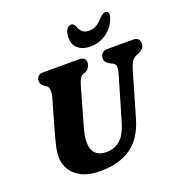

<svg xmlns="http://www.w3.org/2000/svg" viewBox="-161 -1065 1158 1221"><g transform="rotate(-20 418.0 -455.0)"><path d="M544 -231.5 630 -524Q638.5 -552.5 638.5 -571Q638.5 -589.5 618 -600.5L606.5 -606Q584.5 -618 576.5 -628.5Q568.5 -639 569 -656Q569 -674 582 -687Q595 -700 620 -700H793Q814.5 -700 825 -688.8Q835.5 -677.5 835.5 -660Q835.5 -638 824.5 -626.5Q813.5 -615 793 -605L778.5 -599.5Q754 -587.5 743.5 -569.2Q733 -551 723 -517L637.5 -223Q601.5 -97.5 519.8 -41.2Q438 15 312 15Q236.5 15 187.2 -9.8Q138 -34.5 114.2 -75Q90.5 -115.5 91 -164Q92 -199.5 102.5 -241.8Q113 -284 122 -317L183.5 -531.5Q190.5 -556.5 188.2 -578.5Q186 -600.5 176 -607.5L165 -613.5Q149 -625 143 -634.2Q137 -643.5 137 -660Q137.5 -676 148.5 -688Q159.5 -700 178.5 -700H426Q470.5 -700 470 -663Q469.5 -647 460.5 -631.2Q451.5 -615.5 434 -608.5L420 -604Q403 -597 395 -580.8Q387 -564.5 378.5 -536L316 -317Q302.5 -271.5 296.5 -241.5Q290.5 -211.5 290.5 -188Q290 -137 316.2 -111.2Q342.5 -85.5 389.5 -85.5Q441.5 -85.5 480.8 -117.5Q520 -149.5 544 -231.5ZM549.5 -849Q577 -849 599.5 -861.8Q622 -874.5 644.5 -900.5Q668 -925 684.5 -925Q700 -925 704.5 -912.2Q709 -899.5 702 -879Q681.5 -820.5 632.8 -786Q584 -751.5 523 -751.5Q462.5 -751.5 432 -786Q401.5 -820.5 412.5 -879Q416 -899.5 427.5 -912.2Q439 -925 454.5 -925Q471 -925 481.5 -900.5Q490.5 -874.5 506 -861.8Q521.5 -849 549.5 -849Z"/></g></svg>

Font: Fraunces 9pt S100
Style: Bold Italic
Weight: 700
Italic angle: -16°
Version: Version 1.000; ttfautohint (v1.8.3)